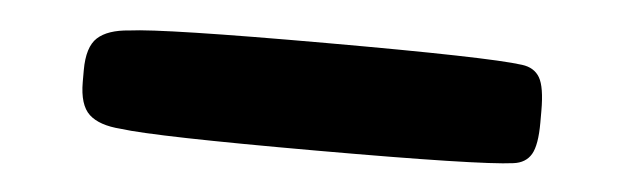

<svg xmlns="http://www.w3.org/2000/svg" viewBox="-26 -66 804 247"><g transform="rotate(5 375.5 57.5)"><path d="M641 121Q597 127 387.5 127Q178 127 134 121Q106 119 93 107Q80 95 80 65V50Q80 20 93 8Q106 -4 134 -6Q178 -12 387.5 -12Q597 -12 641 -6Q657 -4 664 8Q671 20 671 51V66Q671 95 664 107Q657 119 641 121Z"/></g></svg>

Font: Chango
Style: Regular
Weight: 400
Designer: Manuel Lupez
Foundry: Fontstage
Version: Version 1.001